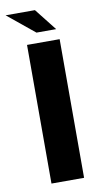

<svg xmlns="http://www.w3.org/2000/svg" viewBox="-119 -767 408 806"><g transform="rotate(-10 85.5 -364.5)"><path d="M33 0V-591H172V0ZM81 -635 -34 -729H91L165 -635Z"/></g></svg>

Font: Alumni Sans ExtraBold
Style: Regular
Weight: 800
Designer: Robert E. Leuschke
Foundry: Robert E. Leuschke
Version: Version 1.018